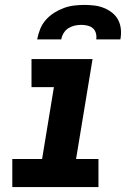

<svg xmlns="http://www.w3.org/2000/svg" viewBox="-20 -760 540 780"><path d="M30 0V-114H151L199 -406H108V-520H356L289 -114H380V0ZM131 -600Q135 -621 143 -641.5Q151 -662 166 -679Q181 -696 200 -708Q219 -720 239.5 -727.5Q260 -735 281 -737.5Q302 -740 323 -740Q344 -740 364 -737.5Q384 -735 402.5 -727.5Q421 -720 436 -708Q451 -696 460 -679Q469 -662 471 -641.5Q473 -621 469 -600H371Q373 -613 369.5 -625.5Q366 -638 357 -645.5Q348 -653 335.5 -656Q323 -659 310 -659Q297 -659 283.5 -656Q270 -653 258 -645.5Q246 -638 238.5 -625.5Q231 -613 229 -600Z"/></svg>

Font: Iosevka SS18 Heavy
Style: Italic
Weight: 900
Italic angle: -9°
Monospace: yes
Designer: Belleve Invis
Foundry: Belleve Invis
Version: Version 25.1.1; ttfautohint (v1.8.4)